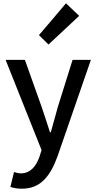

<svg xmlns="http://www.w3.org/2000/svg" viewBox="-20 -914 584 1164"><path d="M430 -259 531 -551H420L331 -267C317 -217 302 -163 288 -112H283C266 -164 249 -218 232 -267L131 -551H72H14L232 -4L220 34C200 93 165 137 106 137C91 137 75 132 65 129L43 219C62 226 84 230 113 230C228 230 286 151 329 33ZM298 -797 216 -701 274 -644 367 -731 460 -818 380 -894Z"/></svg>

Font: GenSekiGothic2 TW M
Style: Regular
Weight: 500
Version: Version 2.100;PS 2.1;hotconv 16.6.51;makeotf.lib2.5.65220 DE